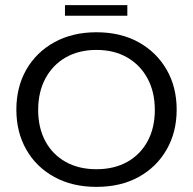

<svg xmlns="http://www.w3.org/2000/svg" viewBox="-20 -720 754 750"><path d="M356.7 10Q263 10 192.4 -28.6Q121.7 -67.2 82.8 -135.5Q43.9 -203.8 43.9 -291.6Q43.9 -380 82.8 -448Q121.7 -516 192.4 -555Q263 -594 356.7 -594Q451.3 -594 521.5 -555Q591.6 -516 630.8 -448Q670.1 -380 670.1 -291.6Q670.1 -203.8 630.8 -135.5Q591.6 -67.2 521.5 -28.6Q451.3 10 356.7 10ZM356.7 -59Q425.8 -59 476.8 -87.5Q527.9 -116 556.4 -168.2Q584.8 -220.5 584.8 -290.6Q584.8 -360.4 556.4 -413.3Q527.9 -466.2 476.8 -495.6Q425.8 -525 356.7 -525Q287.9 -525 236.7 -495.6Q185.5 -466.2 157.3 -413.3Q129.1 -360.4 129.1 -290.6Q129.1 -220.5 157.3 -168.2Q185.5 -116 236.7 -87.5Q287.9 -59 356.7 -59ZM233.8 -658.5V-699.9H477.4V-658.5Z"/></svg>

Font: Rokkitt SemiBold
Style: Regular
Weight: 600
Designer: Vernon Adams
Foundry: Vernon Adams
Version: Version 3.103